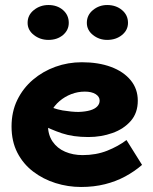

<svg xmlns="http://www.w3.org/2000/svg" viewBox="-20 -731 609 765"><path d="M303 14Q251 14 201.5 -1.5Q152 -17 112 -47.5Q72 -78 49 -123Q26 -168 26 -227Q26 -286 49 -333Q72 -380 111.5 -413.5Q151 -447 201 -465Q251 -483 306 -483Q372 -483 422 -464.5Q472 -446 500.5 -411.5Q529 -377 529 -330Q529 -281 501 -249Q473 -217 428 -201Q383 -185 332 -185Q271 -185 226.5 -200Q182 -215 138 -238V-323Q193 -297 229.5 -291Q266 -285 293 -285Q321 -286 339.5 -291.5Q358 -297 367.5 -307Q377 -317 377 -330Q377 -346 361 -356Q345 -366 318 -366Q290 -366 264 -356Q238 -346 217 -328Q196 -310 183.5 -286Q171 -262 171 -233Q171 -194 189.5 -167Q208 -140 239.5 -126.5Q271 -113 309 -113Q363 -113 407 -130.5Q451 -148 484 -173L546 -74Q516 -48 479 -28Q442 -8 398 3Q354 14 303 14ZM407 -572Q375 -572 350.5 -591.5Q326 -611 326 -640Q326 -671 350.5 -691Q375 -711 407 -711Q442 -711 466 -691Q490 -671 490 -640Q490 -611 466 -591.5Q442 -572 407 -572ZM173 -572Q140 -572 115 -591.5Q90 -611 90 -640Q90 -671 115 -691Q140 -711 173 -711Q208 -711 231 -691Q254 -671 254 -640Q254 -611 231 -591.5Q208 -572 173 -572Z"/></svg>

Font: BioRhyme ExtraBold ExtraBold
Style: Regular
Weight: 800
Version: Version 1.600;gftools[0.9.33]